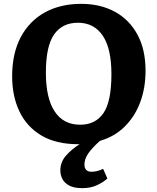

<svg xmlns="http://www.w3.org/2000/svg" viewBox="-20 -734 817 996"><path d="M407 242Q364 242 339 228.5Q314 215 303.5 194Q293 173 293 151Q293 106 323 72.5Q353 39 393 14H384Q271 14 195 -31Q119 -76 81 -155.5Q43 -235 43 -338Q43 -457 87.5 -541Q132 -625 212.5 -669.5Q293 -714 401 -714Q501 -714 576 -673Q651 -632 693 -554.5Q735 -477 735 -367Q735 -278 707.5 -204Q680 -130 627 -77.5Q574 -25 498 -3Q457 34 437.5 62.5Q418 91 418 119Q418 157 455 157Q483 157 515 142L537 192Q515 212 482.5 227Q450 242 407 242ZM396 -87Q475 -87 516.5 -147Q558 -207 558 -350Q558 -482 513 -549Q468 -616 384 -616Q303 -616 260.5 -555Q218 -494 218 -357Q218 -225 263.5 -156Q309 -87 396 -87Z"/></svg>

Font: Literata 12pt
Style: Bold
Weight: 700
Designer: Latin by Veronika Burian and Jose Scaglione. Greek by Irene Vlachou. Cyrillic by Vera Evstafieva.
Foundry: TypeTogether
Version: Version 3.002